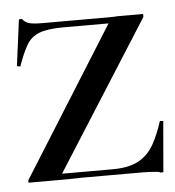

<svg xmlns="http://www.w3.org/2000/svg" viewBox="-42 -529 522 572"><g transform="rotate(-5 218.5 -243.0)"><path d="M415 3Q414 1 404 0Q394 -1 382 -1.5Q370 -2 364 -2H253Q215 -2 180 -2Q144 -1 107 -1H21V-8L300 -453H165Q118 -453 93 -443.5Q68 -434 54.5 -411Q41 -388 27 -348L17 -350L35 -488L44 -489Q50 -480 61.5 -475.5Q73 -471 103 -471Q113 -471 136 -471Q159 -471 189 -471Q219 -471 248 -471Q277 -471 299 -471Q321 -471 328 -472Q362 -472 405 -472V-463L123 -19H274Q324 -19 353 -35.5Q382 -52 398.5 -82Q415 -112 427 -150L437 -149L424 3Z"/></g></svg>

Font: Mulat Addis
Style: Regular
Weight: 400
Designer: Fasil fikreab
Version: Version 1.001; ttfautohint (v1.8.3)